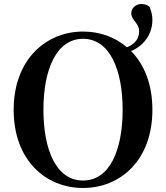

<svg xmlns="http://www.w3.org/2000/svg" viewBox="-20 -916 825 955"><path d="M196 -370C196 -569 260 -723 393 -723C526 -723 590 -569 590 -370C590 -170 526 -18 393 -18C260 -18 196 -170 196 -370ZM393 -759C210 -759 48 -621 48 -370C48 -117 209 19 393 19C578 19 738 -118 738 -370C738 -498 697 -596 632 -662C697 -689 738 -748 738 -817C738 -843 732 -861 724 -882C712 -892 700 -896 683 -896C654 -896 633 -874 633 -851C633 -814 672 -802 672 -761C672 -725 653 -697 611 -681C551 -733 474 -759 393 -759Z"/></svg>

Font: Noto Serif CJK TC
Style: Bold
Weight: 700
Designer: Ryoko NISHIZUKA 西塚涼子 (kana & ideographs); Frank Grießhammer (Latin, Greek & Cyrillic); Wenlong ZHANG 张文龙 (bopomofo); San
Foundry: Adobe
Version: Version 2.001;hotconv 1.1.0;makeotfexe 2.6.0